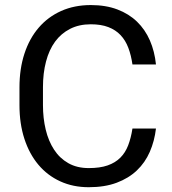

<svg xmlns="http://www.w3.org/2000/svg" viewBox="-20 -741 691 770"><path d="M605.5 -225.6Q599.6 -175.3 580.8 -132.1Q562 -88.9 528.8 -57.4Q495.6 -25.9 447.8 -8.1Q399.9 9.8 335.9 9.8Q272.9 9.8 221.7 -13.7Q170.4 -37.1 134 -80.3Q97.7 -123.5 77.9 -184.1Q58.1 -244.6 58.1 -319.3V-390.6Q58.1 -465.3 78.1 -526.1Q98.1 -586.9 135.3 -630.1Q172.4 -673.3 225.3 -697Q278.3 -720.7 344.2 -720.7Q404.3 -720.7 450.7 -703.1Q497.1 -685.5 529.5 -654.1Q562 -622.6 581.1 -578.9Q600.1 -535.2 605.5 -482.4H511.2Q505.9 -519.5 494.6 -549.3Q483.4 -579.1 463.6 -600.1Q443.8 -621.1 414.6 -632.3Q385.3 -643.6 344.2 -643.6Q296.9 -643.6 261 -625.2Q225.1 -606.9 200.9 -574Q176.8 -541 164.6 -494.4Q152.3 -447.8 152.3 -391.6V-319.3Q152.3 -267.1 163.3 -221.2Q174.3 -175.3 196.8 -140.9Q219.2 -106.4 253.9 -86.7Q288.6 -66.9 335.9 -66.9Q380.9 -66.9 411.6 -77.6Q442.4 -88.4 462.6 -108.6Q482.9 -128.9 494.1 -158.4Q505.4 -188 511.2 -225.6Z"/></svg>

Font: Nahid FD
Style: FD
Weight: 400
Foundry: DejaVu fonts team - Redesigned by Saber Rastikerdar
Version: Version 0.3.0